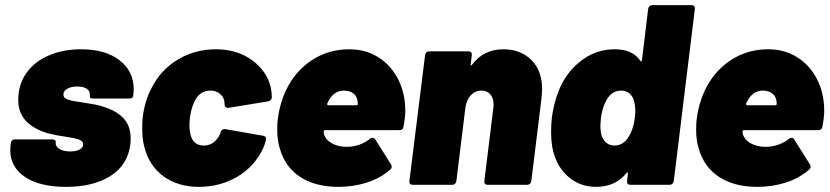

<svg xmlns="http://www.w3.org/2000/svg" viewBox="-20 -720 3233 748"><path d="M20 -135Q20 -147 21 -153L22 -162Q23 -169 27 -173Q31 -177 38 -177H184Q190 -177 194 -174Q198 -171 197 -166Q195 -150 211 -140Q227 -130 254 -130Q276 -130 290 -137.5Q304 -145 304 -158Q304 -170 288.5 -176Q273 -182 238 -187Q202 -192 173.5 -199Q145 -206 119 -220Q51 -257 51 -330Q51 -390 82.5 -435Q114 -480 170 -504Q226 -528 296 -528Q390 -528 445.5 -485.5Q501 -443 501 -371Q501 -363 499 -347Q499 -342 494.5 -339Q490 -336 484 -336H343Q328 -336 330 -347Q332 -364 319 -373.5Q306 -383 281 -383Q258 -383 242.5 -374.5Q227 -366 227 -352Q227 -338 244.5 -332Q262 -326 301 -321Q306 -320 337.5 -315Q369 -310 398 -299Q443 -282 466 -253.5Q489 -225 489 -181Q489 -167 488 -159Q478 -77 410.5 -34.5Q343 8 238 8Q135 8 77.5 -30.5Q20 -69 20 -135Z M542 -149Q534 -178 534 -218Q534 -248 536 -263Q544 -328 570 -376Q605 -447 672 -487.5Q739 -528 821 -528Q904 -528 962 -485.5Q1020 -443 1035 -379Q1039 -358 1039 -341Q1038 -328 1024 -325L871 -300H868Q855 -300 855 -313L854 -327Q850 -344 835.5 -355.5Q821 -367 800 -367Q761 -367 741 -331Q726 -305 720 -262Q718 -242 718 -233Q718 -211 723 -193Q734 -153 774 -153Q816 -153 838 -199L839 -203Q841 -211 846 -214.5Q851 -218 857 -217L1006 -191Q1019 -188 1016 -175Q1012 -157 1006 -144Q972 -71 904.5 -31.5Q837 8 755 8Q673 8 616.5 -33.5Q560 -75 542 -149Z M1552 -227Q1550 -213 1536 -213H1247Q1241 -213 1241 -208Q1241 -196 1246 -188Q1254 -171 1277 -159.5Q1300 -148 1331 -148Q1357 -148 1380.5 -156.5Q1404 -165 1421 -179Q1426 -183 1432 -183Q1438 -183 1442 -177L1503 -80Q1506 -76 1506 -71Q1506 -64 1500 -59Q1461 -25 1408.5 -8.5Q1356 8 1299 8Q1208 8 1149 -31Q1090 -70 1070 -142Q1060 -173 1060 -215Q1060 -241 1062 -254Q1069 -314 1093 -366Q1129 -442 1194 -485Q1259 -528 1341 -528Q1405 -528 1454.5 -496.5Q1504 -465 1531.5 -410.5Q1559 -356 1559 -288Q1559 -264 1552 -227ZM1260 -327 1255 -317Q1253 -310 1260 -310H1369Q1374 -310 1374 -315L1373 -327Q1370 -346 1356 -356.5Q1342 -367 1320 -367Q1281 -367 1260 -327Z M2092 -372Q2092 -363 2090 -341L2050 -15Q2049 -8 2044.5 -4Q2040 0 2033 0H1880Q1873 0 1869.5 -4Q1866 -8 1867 -15L1902 -300Q1903 -304 1903 -312Q1903 -337 1890.5 -352Q1878 -367 1856 -367Q1831 -367 1814 -348.5Q1797 -330 1793 -300L1758 -15Q1757 -8 1752.5 -4Q1748 0 1741 0H1588Q1581 0 1577.5 -4Q1574 -8 1575 -15L1636 -505Q1637 -512 1641 -516Q1645 -520 1652 -520H1805Q1812 -520 1815.5 -516Q1819 -512 1818 -505L1814 -471Q1813 -466 1815 -465Q1817 -464 1819 -468Q1864 -528 1941 -528Q2008 -528 2050 -486.5Q2092 -445 2092 -372Z M2521 -700H2675Q2681 -700 2684.5 -696Q2688 -692 2687 -685L2605 -15Q2604 -8 2599.5 -4Q2595 0 2589 0H2436Q2429 0 2425.5 -4Q2422 -8 2423 -15L2426 -43Q2427 -47 2424.5 -48Q2422 -49 2420 -45Q2377 8 2302 8Q2237 8 2190.5 -34.5Q2144 -77 2131 -150Q2127 -175 2127 -206Q2127 -235 2130 -262Q2140 -334 2167 -390Q2198 -451 2252.5 -489.5Q2307 -528 2375 -528Q2444 -528 2474 -484Q2476 -480 2478 -481Q2480 -482 2481 -486L2505 -685Q2506 -692 2510.5 -696Q2515 -700 2521 -700ZM2453 -259Q2455 -279 2455 -288Q2455 -315 2447 -336Q2432 -367 2400 -367Q2365 -367 2345 -334Q2326 -303 2321 -259Q2319 -239 2319 -231Q2319 -203 2326 -186Q2341 -153 2374 -153Q2408 -153 2429 -187Q2447 -215 2453 -259Z M3184 -227Q3182 -213 3168 -213H2879Q2873 -213 2873 -208Q2873 -196 2878 -188Q2886 -171 2909 -159.5Q2932 -148 2963 -148Q2989 -148 3012.5 -156.5Q3036 -165 3053 -179Q3058 -183 3064 -183Q3070 -183 3074 -177L3135 -80Q3138 -76 3138 -71Q3138 -64 3132 -59Q3093 -25 3040.5 -8.5Q2988 8 2931 8Q2840 8 2781 -31Q2722 -70 2702 -142Q2692 -173 2692 -215Q2692 -241 2694 -254Q2701 -314 2725 -366Q2761 -442 2826 -485Q2891 -528 2973 -528Q3037 -528 3086.5 -496.5Q3136 -465 3163.5 -410.5Q3191 -356 3191 -288Q3191 -264 3184 -227ZM2892 -327 2887 -317Q2885 -310 2892 -310H3001Q3006 -310 3006 -315L3005 -327Q3002 -346 2988 -356.5Q2974 -367 2952 -367Q2913 -367 2892 -327Z"/></svg>

Font: Barlow Black
Style: Italic
Weight: 900
Italic angle: -7°
Designer: Jeremy Tribby
Foundry: Tribby Type
Version: Version 1.408